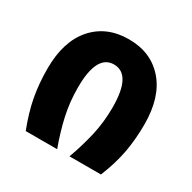

<svg xmlns="http://www.w3.org/2000/svg" viewBox="-130 -690 820 820"><g transform="rotate(30 280.5 -280.0)"><path d="M95 0H250Q224 -71 209.5 -136.5Q195 -202 195 -273Q195 -435 280 -435Q366 -435 366 -273Q366 -201 351 -135Q336 -69 311 0H466Q496 -74 508 -139Q520 -204 520 -278Q520 -412 455.5 -486Q391 -560 282 -560Q172 -560 107 -486Q42 -412 42 -278Q42 -204 54 -139.5Q66 -75 95 0Z"/></g></svg>

Font: Noto Sans Georgian Condensed Extra
Style: Regular
Weight: 800
Width: 3
Designer: Monotype Design Team
Foundry: Monotype Imaging Inc.
Version: Version 1.901